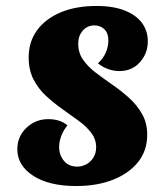

<svg xmlns="http://www.w3.org/2000/svg" viewBox="-20 -603 559 643"><path d="M235 20Q144 20 91 -14.5Q38 -49 38 -103Q38 -146 68.5 -175Q99 -204 142 -204Q161 -204 177 -199Q193 -194 206 -183Q193 -168 185.5 -148.5Q178 -129 178 -111Q178 -84 194 -64.5Q210 -45 239 -45Q255 -45 269.5 -53Q284 -61 293 -75.5Q302 -90 302 -110Q302 -136 286 -157.5Q270 -179 244 -198Q218 -217 189 -237.5Q160 -258 134 -282Q108 -306 92 -337.5Q76 -369 76 -411Q76 -463 104 -501.5Q132 -540 183 -561.5Q234 -583 303 -583Q360 -583 398.5 -567.5Q437 -552 456 -525.5Q475 -499 475 -465Q475 -424 448.5 -394.5Q422 -365 380 -365Q361 -365 342.5 -371.5Q324 -378 308 -391Q326 -407 334.5 -427.5Q343 -448 343 -468Q343 -492 329.5 -505Q316 -518 296 -518Q281 -518 269 -510.5Q257 -503 249.5 -489.5Q242 -476 242 -456Q242 -426 258.5 -402.5Q275 -379 301.5 -359Q328 -339 357.5 -318.5Q387 -298 413 -274.5Q439 -251 456 -221Q473 -191 473 -152Q473 -99 443 -61Q413 -23 359.5 -1.5Q306 20 235 20Z"/></svg>

Font: Merienda ExtraBold
Style: Regular
Weight: 800
Designer: Eduardo Rodriguez Tunni
Foundry: Eduardo Rodriguez Tunni
Version: Version 2.001